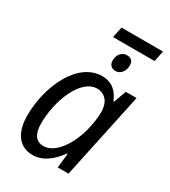

<svg xmlns="http://www.w3.org/2000/svg" viewBox="-201 -924 918 1034"><g transform="rotate(30 257.5 -407.0)"><path d="M229 -757H487L501 -824H243ZM332 -605C359 -605 384 -631 384 -669C384 -696 370 -710 344 -710C310 -710 290 -681 290 -648C290 -619 307 -605 332 -605ZM170 10C235 10 287 -33 329 -91H332L322 0H389L503 -536H436L408 -459H403C385 -509 346 -546 285 -546C133 -546 40 -342 40 -161C40 -49 91 10 170 10ZM197 -61C151 -61 126 -94 126 -161C126 -306 195 -474 294 -474C345 -474 376 -435 376 -377C376 -343 371 -304 359 -256C331 -151 268 -61 197 -61Z"/></g></svg>

Font: Noto Sans SemiCondensed
Style: Italic
Weight: 400
Width: 4
Italic angle: -12°
Designer: Monotype Design Team
Foundry: Monotype Imaging Inc.
Version: Version 2.013